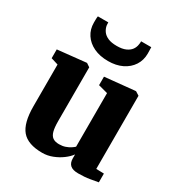

<svg xmlns="http://www.w3.org/2000/svg" viewBox="-193 -953 1024 1095"><g transform="rotate(30 319.0 -405.5)"><path d="M482 10Q446 10 429.5 -4.8Q413 -19.5 413 -49V-75Q397.5 -53.5 371.2 -34Q345 -14.5 312.5 -1.8Q280 11 245.5 11Q151 11 110.5 -36.5Q70 -84 70 -194.5V-469L23 -483.5V-541.5L208.5 -561H211.5L234.5 -545.5V-191Q234.5 -149.5 241 -125.2Q247.5 -101 262.8 -90.2Q278 -79.5 304 -79.5Q327 -79.5 344.8 -85.8Q362.5 -92 375.2 -100.2Q388 -108.5 396 -116V-469L334 -485.5V-541.5L529 -561H534.5L559 -545.5V-64L610 -62.5V-5Q591.5 -1.5 558 4.2Q524.5 10 482 10ZM309 -630Q254.5 -630 214.2 -649.2Q174 -668.5 152 -702.2Q130 -736 130 -779.5Q130 -790 130.2 -802.5Q130.5 -815 132 -822H200.5Q200.5 -817.5 200.8 -812.2Q201 -807 201.5 -801.5Q205 -782 216.5 -765.8Q228 -749.5 250.5 -739.5Q273 -729.5 309 -729.5Q344.5 -729.5 367 -739.5Q389.5 -749.5 401 -765.5Q412.5 -781.5 415 -801Q416 -806.5 416.5 -812Q417 -817.5 416.5 -822H483.5Q483.5 -815 484 -802.8Q484.5 -790.5 484.5 -780.5Q484.5 -736.5 462.5 -702.5Q440.5 -668.5 401 -649.2Q361.5 -630 309 -630Z"/></g></svg>

Font: Merriweather 36pt Black
Style: Regular
Weight: 900
Version: Version 2.100